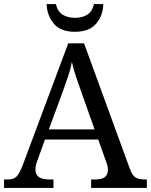

<svg xmlns="http://www.w3.org/2000/svg" viewBox="-20 -928 745 948"><path d="M0 0V-42H19Q48 -42 62.5 -57Q77 -72 95 -120L317 -714H395L621 -95Q632 -64 647.5 -53Q663 -42 692 -42H705V0H430V-42H453Q513 -42 513 -90Q513 -98 511 -107Q509 -116 505 -127L465 -239H202L164 -134Q155 -110 155 -91Q155 -42 221 -42H244V0ZM221 -289H447L385 -464Q369 -508 356 -547Q343 -586 335 -622Q328 -586 317 -553Q306 -520 289 -473ZM350 -771Q279 -771 245.5 -811.5Q212 -852 210 -908H256Q264 -872 288.5 -856Q313 -840 350 -840Q387 -840 411.5 -856Q436 -872 444 -908H490Q489 -852 455 -811.5Q421 -771 350 -771Z"/></svg>

Font: Noto Serif Yezidi
Style: Regular
Weight: 400
Designer: Dalton Maag Ltd
Foundry: Dalton Maag Ltd
Version: Version 1.001; ttfautohint (v1.8.4.7-5d5b)